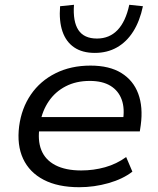

<svg xmlns="http://www.w3.org/2000/svg" viewBox="-20 -773 660 802"><path d="M311 9Q222 9 162.5 -22Q103 -53 76.5 -110Q50 -167 60 -246Q70 -321 109 -378Q148 -435 212 -467Q276 -499 358 -499Q437 -499 487 -468Q537 -437 557.5 -381.5Q578 -326 568 -251L564 -224H123L132 -284H516L493 -266Q502 -319 488.5 -356.5Q475 -394 441.5 -414.5Q408 -435 355 -435Q298 -435 254.5 -412.5Q211 -390 184 -350.5Q157 -311 148 -261L146 -247Q136 -188 152.5 -146.5Q169 -105 211.5 -83Q254 -61 319 -61Q371 -61 419 -74.5Q467 -88 507 -117L533 -56Q493 -25 433 -8Q373 9 311 9ZM376 -552Q324 -552 290 -575Q256 -598 241 -641.5Q226 -685 231 -747L289 -753Q284 -683 307.5 -647.5Q331 -612 385 -612Q437 -612 471 -647.5Q505 -683 520 -753L577 -747Q564 -685 536.5 -641.5Q509 -598 468.5 -575Q428 -552 376 -552Z"/></svg>

Font: Nunito Sans 10pt SemiExpanded
Style: Italic
Weight: 400
Width: 6
Italic angle: -9°
Designer: Vernon Adams
Foundry: Vernon Adams
Version: Version 3.101;gftools[0.9.27]